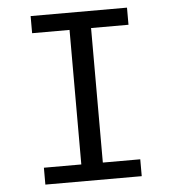

<svg xmlns="http://www.w3.org/2000/svg" viewBox="-51 -736 701 782"><g transform="rotate(-5 300.0 -344.5)"><path d="M497 -689H103V-619H256V-69H103V0H497V-69H344V-619H497Z"/></g></svg>

Font: FiraMono Nerd Font
Style: Regular
Weight: 400
Designer: Carrois Corporate & Edenspiekermann AG
Foundry: Carrois Corporate GbR & Edenspiekermann AG
Version: Version 003.206;Nerd Fonts 3.3.0